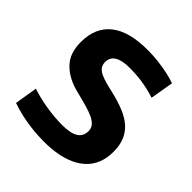

<svg xmlns="http://www.w3.org/2000/svg" viewBox="-159 -660 779 779"><g transform="rotate(45 230.5 -270.5)"><path d="M21 -21 37 -119Q55 -113 77 -107.5Q99 -102 123.5 -98Q148 -94 172 -92Q196 -90 217 -90Q265 -90 287.5 -104.5Q310 -119 310 -148Q310 -164 301 -175.5Q292 -187 274.5 -195.5Q257 -204 231.5 -211.5Q206 -219 173 -227Q138 -235 112 -248.5Q86 -262 67.5 -281Q49 -300 40.5 -325Q32 -350 32 -382Q32 -465 86 -508Q140 -551 246 -551Q279 -551 308 -547.5Q337 -544 363.5 -538.5Q390 -533 412 -525L395 -425Q373 -432 351 -437Q329 -442 303.5 -445Q278 -448 246 -448Q203 -448 181 -434.5Q159 -421 159 -394Q159 -378 167 -367.5Q175 -357 190 -350Q205 -343 227 -337Q249 -331 276 -325Q313 -316 343 -303.5Q373 -291 394.5 -273Q416 -255 428.5 -227.5Q441 -200 441 -161Q441 -124 429.5 -95.5Q418 -67 397 -47Q376 -27 348 -14.5Q320 -2 286 4Q252 10 215 10Q179 10 146 6.5Q113 3 81.5 -4Q50 -11 21 -21Z"/></g></svg>

Font: Georama ExtraCondensed Thin SemiBold
Style: Regular
Weight: 600
Version: Version 1.001